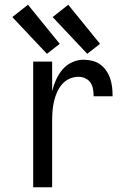

<svg xmlns="http://www.w3.org/2000/svg" viewBox="-20 -790 540 810"><path d="M120 0H200V-281Q200 -301 201.5 -321Q203 -341 207.5 -361Q212 -381 220 -399.5Q228 -418 241 -433.5Q254 -449 272.5 -457.5Q291 -466 311 -466Q326 -466 340 -459.5Q354 -453 362 -441Q370 -429 372.5 -414Q375 -399 375 -384H455Q455 -403 453 -421.5Q451 -440 445 -458Q439 -476 428.5 -491.5Q418 -507 403 -518Q388 -529 369.5 -533.5Q351 -538 332 -538Q307 -538 283.5 -527Q260 -516 243.5 -496.5Q227 -477 216.5 -453.5Q206 -430 200 -405V-530H120ZM348 -563 402 -605 268 -770 202 -718ZM178 -563 232 -605 98 -770 32 -718Z"/></svg>

Font: Iosevka SS09
Style: Regular
Weight: 400
Monospace: yes
Designer: Belleve Invis
Foundry: Belleve Invis
Version: Version 5.2.1; ttfautohint (v1.8.3)